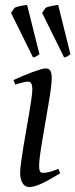

<svg xmlns="http://www.w3.org/2000/svg" viewBox="-20 -732 303 772"><path d="M97.2 20Q80.6 20 70.8 4.6Q61 -10.7 61 -37.1Q61 -51.8 64.7 -78.9Q68.4 -106 73.7 -138.9Q79.1 -171.9 85.4 -207.8Q91.8 -243.7 97.2 -276.1Q102.5 -308.6 106.2 -333.7Q109.9 -358.9 109.9 -371.1Q109.9 -382.3 108.4 -388.9Q106.9 -395.5 104.5 -398.7Q102.1 -401.9 98.1 -402.8Q94.2 -403.8 89.8 -403.8Q85.9 -403.8 77.6 -401.9Q69.3 -399.9 61.3 -397.7Q53.2 -395.5 41 -392.1L34.2 -410.2Q54.7 -419.4 75 -428Q95.2 -436.5 112.8 -442.9Q130.4 -449.2 143.6 -453.1Q156.7 -457 163.1 -457Q176.8 -457 182.4 -447.8Q188 -438.5 188 -416Q188 -401.9 184.3 -374.3Q180.7 -346.7 174.8 -312.5Q168.9 -278.3 162.6 -241Q156.2 -203.6 150.4 -169.4Q144.5 -135.3 140.9 -107.7Q137.2 -80.1 137.2 -65.9Q137.2 -50.8 140.4 -43.9Q143.6 -37.1 151.9 -37.1Q167 -37.1 180.9 -41Q194.8 -44.9 214.8 -53.2L222.2 -35.2Q199.2 -21.5 180.9 -11.2Q162.6 -1 147.5 6.1Q132.3 13.2 120.1 16.6Q107.9 20 97.2 20ZM24.4 -680.2 38.1 -700.2Q42 -702.6 48.6 -704.6Q55.2 -706.5 62.5 -708Q69.8 -709.5 76.9 -710.4Q84 -711.4 88.9 -712.4L138.7 -513.7Q130.4 -507.8 125.2 -504.9Q120.1 -502 112.8 -501ZM149.4 -680.2 163.1 -700.2Q167 -702.6 173.6 -704.6Q180.2 -706.5 187.5 -708Q194.8 -709.5 201.9 -710.4Q209 -711.4 213.9 -712.4L263.2 -513.7Q254.9 -507.8 250 -504.9Q245.1 -502 237.8 -501Z"/></svg>

Font: Akkhara
Style: Italic
Weight: 400
Italic angle: -7°
Designer: J. Victor Gaultney
Version: Version 1.00 June 13, 2006, initial release